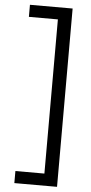

<svg xmlns="http://www.w3.org/2000/svg" viewBox="-64 -774 505 1062"><g transform="rotate(5 188.5 -243.0)"><path d="M58 252V185H219V-671H58V-738H295V252Z"/></g></svg>

Font: Gantari
Style: Regular
Weight: 400
Designer: Anugrah Pasau
Foundry: Lafontype
Version: Version 1.000; ttfautohint (v1.8.3)